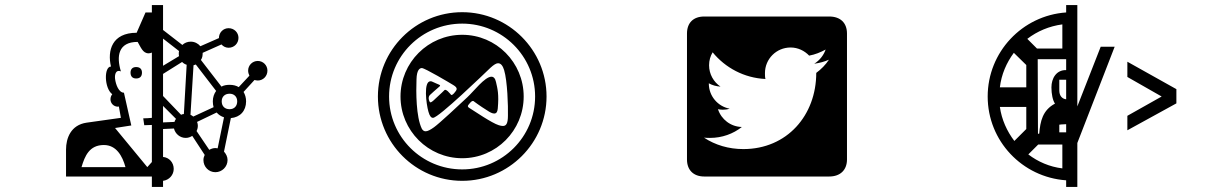

<svg xmlns="http://www.w3.org/2000/svg" viewBox="-20 -769 4840 756"><path d="M301 -111C314 -155 332 -198 389 -198C438 -198 462 -155 474 -111ZM468 -404C448 -404 436 -435 433 -459C431 -477 437 -496 456 -488C438 -547 445 -604 522 -604C534 -584 542 -559 565 -559C569 -559 574 -560 578 -562V-305C568 -304 556 -303 544 -303L548 -276C557 -276 567 -277 578 -277V-131L560 -111L433 -265L497 -275ZM673 -301C670 -297 668 -293 667 -289L622 -287V-352ZM754 -253C757 -259 759 -266 759 -274C759 -279 758 -284 756 -289L833 -326C841 -317 850 -311 862 -307L837 -185C834 -185 831 -186 828 -186C819 -186 811 -183 804 -179ZM684 -558C684 -555 684 -551 685 -548L622 -510V-617L685 -568C684 -565 684 -561 684 -558ZM622 -478 697 -525C702 -520 708 -516 715 -514L704 -320C700 -320 697 -319 693 -317L622 -391ZM818 -370C818 -362 819 -354 821 -347L741 -310C738 -313 734 -315 730 -317L742 -512C745 -513 748 -514 751 -515L831 -411C823 -400 818 -386 818 -370ZM853 -370C853 -388 865 -400 884 -400C902 -400 914 -388 914 -370C914 -351 902 -339 884 -339C865 -339 853 -351 853 -370ZM516 -505C502 -505 494 -497 494 -483C494 -468 502 -460 516 -460C531 -460 539 -468 539 -483C539 -497 531 -505 516 -505ZM622 -57C646 -60 664 -80 664 -104C664 -129 646 -149 622 -151V-261L665 -263C670 -242 689 -226 711 -226C721 -226 729 -229 737 -234L786 -159C783 -153 781 -146 781 -139C781 -112 802 -91 828 -91C854 -91 876 -112 876 -139C876 -152 870 -163 862 -172L889 -304C925 -307 949 -332 949 -370C949 -384 945 -397 939 -407L982 -454C986 -453 991 -452 995 -452C1016 -452 1033 -469 1033 -491C1033 -512 1016 -529 995 -529C974 -529 957 -512 957 -491C957 -484 959 -477 962 -471L920 -426C910 -432 898 -435 884 -435C872 -435 861 -433 852 -428L771 -533C777 -541 778 -551 778 -561L852 -594C859 -586 869 -581 880 -581C902 -581 919 -598 919 -620C919 -641 902 -658 880 -658C859 -658 842 -641 842 -619L769 -587C760 -598 746 -605 731 -605C718 -605 706 -600 698 -592L622 -651V-749H578V-720H553L518 -640C421 -640 402 -570 417 -507C389 -507 390 -422 422 -398C418 -393 415 -386 415 -378C415 -362 428 -349 444 -349C445 -349 447 -349 448 -350L456 -305L321 -286C259 -277 240 -225 240 -180V-74H578V-33H622Z M1765 -434C1785 -422 1779 -415 1768 -402C1757 -390 1755 -397 1755 -397C1755 -397 1753 -400 1743 -410C1733 -419 1730 -414 1730 -414C1730 -414 1715 -399 1694 -380C1684 -370 1678 -366 1675 -366C1672 -366 1671 -370 1669 -375C1665 -390 1674 -396 1674 -396C1674 -396 1701 -421 1710 -428C1719 -435 1707 -435 1683 -447C1680 -449 1677 -449 1675 -449C1647 -449 1658 -360 1667 -329C1672 -311 1678 -305 1685 -305C1707 -305 1887 -479 1911 -502C1924 -514 1934 -520 1941 -520C1953 -520 1960 -509 1965 -493C1978 -450 1981 -350 1980 -314C1980 -282 1973 -273 1960 -273C1956 -273 1950 -274 1944 -276C1917 -284 1846 -333 1831 -342C1817 -350 1822 -353 1831 -364C1842 -377 1847 -369 1847 -369C1847 -369 1871 -351 1897 -335C1910 -326 1919 -322 1926 -322C1936 -322 1939 -331 1940 -342C1945 -398 1939 -420 1933 -446C1930 -461 1923 -467 1915 -467C1889 -467 1845 -409 1820 -386C1787 -355 1710 -283 1689 -268C1675 -258 1664 -252 1656 -252C1650 -252 1645 -255 1641 -262C1618 -309 1618 -407 1620 -457C1621 -493 1632 -501 1641 -501C1653 -501 1752 -442 1765 -434ZM1512 -389C1512 -548 1641 -676 1800 -676C1958 -676 2087 -548 2087 -389C2087 -230 1958 -102 1800 -102C1641 -102 1512 -230 1512 -389ZM1557 -389C1557 -255 1666 -146 1800 -146C1934 -146 2042 -255 2042 -389C2042 -523 1934 -632 1800 -632C1666 -632 1557 -523 1557 -389ZM1468 -389C1468 -206 1616 -57 1800 -57C1983 -57 2132 -206 2132 -389C2132 -572 1983 -721 1800 -721C1616 -721 1468 -572 1468 -389Z M2907 -182C2849 -182 2796 -198 2752 -227C2760 -226 2768 -226 2776 -226C2823 -226 2867 -242 2901 -269C2857 -270 2820 -299 2807 -339C2813 -338 2819 -337 2826 -337C2835 -337 2844 -338 2853 -341C2806 -350 2771 -391 2771 -440V-441C2785 -433 2801 -429 2817 -428C2790 -446 2772 -477 2772 -512C2772 -531 2777 -548 2786 -563C2836 -502 2910 -462 2994 -458C2992 -465 2992 -473 2992 -481C2992 -537 3037 -582 3093 -582C3122 -582 3148 -569 3166 -550C3189 -554 3211 -563 3231 -574C3223 -551 3207 -531 3186 -518C3207 -521 3226 -526 3244 -534C3231 -514 3213 -496 3194 -482C3194 -315 3079 -182 2907 -182ZM3315 -637C3315 -679 3289 -704 3245 -704H2753C2710 -704 2685 -679 2685 -637V-141C2685 -100 2710 -74 2753 -74H3245C3289 -74 3315 -100 3315 -141Z M3974 -214C3945 -252 3924 -298 3917 -348H4021V-261ZM4163 -200V-106C4113 -112 4067 -132 4029 -161L4068 -200ZM3917 -425C3923 -476 3943 -522 3972 -561L4021 -513V-425ZM4066 -536H4178V-493C4139 -494 4120 -460 4120 -425C4120 -399 4125 -374 4134 -361C4085 -335 4076 -291 4072 -243L4067 -242ZM4151 -455H4178V-378C4161 -380 4151 -393 4151 -413ZM4151 -278C4151 -278 4163 -280 4178 -280V-248H4151ZM4025 -616C4064 -646 4111 -666 4163 -673V-578H4063ZM3869 -389C3869 -214 4005 -71 4178 -59V-33H4222V-206L4369 -585H4314L4222 -350V-749H4178V-720C4005 -708 3869 -564 3869 -389ZM4612 -362V-418L4419 -526V-466L4554 -389L4419 -313V-256Z"/></svg>

Font: CryptoKit_GRILLE 1.4
Style: Regular
Weight: 400
Monospace: yes
Designer: Oceane Juvin
Foundry: http://www.head-geneve.ch
Version: Version 1.004